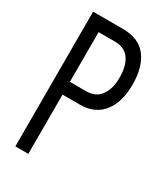

<svg xmlns="http://www.w3.org/2000/svg" viewBox="-160 -696 669 769"><g transform="rotate(30 175.0 -311.5)"><path d="M39 0V-623H175Q251 -623 286.5 -576.5Q322 -530 322 -449Q322 -367 285 -320.5Q248 -274 179 -274H99V0ZM99 -333H173Q219 -333 241 -364.5Q263 -396 263 -447Q263 -502 241 -532.5Q219 -563 174 -563H99Z"/></g></svg>

Font: Inconsolata ExtraCondensed
Style: Regular
Weight: 400
Width: 2
Monospace: yes
Designer: Raph Levien, Cyreal, Brenton Simpson
Foundry: Raph Levien, Cyreal, Google
Version: Version 3.000; ttfautohint (v1.8.2.53-6de2)